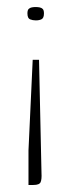

<svg xmlns="http://www.w3.org/2000/svg" viewBox="-20 -403 203 546"><path d="M91 -233 98 89Q99 107 95.5 115Q92 123 75 123H61V25L73 -233ZM105 -365Q105 -352 98.5 -348.5Q92 -345 82 -345Q73 -345 65.5 -348Q58 -351 58 -365Q58 -374 61.5 -377.5Q65 -381 70.5 -382Q76 -383 81 -383Q87 -383 92.5 -382Q98 -381 101.5 -377.5Q105 -374 105 -365Z"/></svg>

Font: Genos Thin ExtraLight
Style: Regular
Weight: 250
Version: Version 1.010